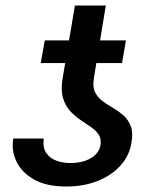

<svg xmlns="http://www.w3.org/2000/svg" viewBox="-20 -677 569 707"><path d="M350.1 -143.1Q353.5 -166 343.3 -181.4Q333 -196.8 314.5 -209.5Q295.9 -222.2 275.4 -236.1Q254.9 -250 237.5 -269Q220.2 -288.1 211.9 -316.7Q203.6 -345.2 210.4 -387.7L255.9 -656.7H369.6L325.7 -389.2Q320.3 -357.9 329.8 -338.1Q339.4 -318.4 357.4 -304.9Q375.5 -291.5 396.5 -279.3Q417.5 -267.1 435.1 -251.5Q452.6 -235.8 461.7 -212.2Q470.7 -188.5 463.9 -150.9Q456.5 -104 423.8 -67.6Q391.1 -31.2 339.6 -10.7Q288.1 9.8 224.1 9.8Q150.9 9.8 105.2 -16.1Q59.6 -42 40.5 -82.5Q21.5 -123 28.8 -167H141.1Q136.7 -133.3 150.6 -113.3Q164.6 -93.3 188.5 -85Q212.4 -76.7 238.8 -76.7Q270.5 -76.7 294.4 -85.2Q318.4 -93.8 332.8 -108.6Q347.2 -123.5 350.1 -143.1ZM443.8 -528.3 429.2 -444.8H129.9L145 -528.3Z"/></svg>

Font: Inter 28pt Medium
Style: Italic
Weight: 500
Italic angle: -9.3988°
Designer: Rasmus Andersson
Foundry: rsms
Version: Version 4.001;git-66647c0bb